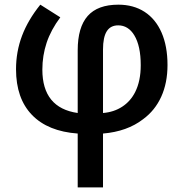

<svg xmlns="http://www.w3.org/2000/svg" viewBox="-20 -570 793 830"><path d="M49.3 -270.5Q49.3 -346.7 75.2 -415.3Q101.1 -483.9 154.3 -549.8L240.7 -495.1Q200.2 -440.9 181.6 -385.3Q163.1 -329.6 163.1 -269Q163.1 -103.5 315.9 -81.5V-352.5Q315.9 -452.1 359.1 -501Q402.3 -549.8 491.7 -549.8Q557.1 -549.8 605 -518.8Q652.8 -487.8 678.5 -429Q704.1 -370.1 704.1 -289.1Q704.1 -211.4 677 -151.9Q649.9 -92.3 598.6 -54.7Q529.8 -1.5 425.3 7.3V240.2H315.9V7.3Q187 -2 118.2 -73.2Q49.3 -144.5 49.3 -270.5ZM564.5 -172.4Q588.4 -220.2 588.4 -288.1Q588.4 -371.6 560.5 -417.5Q547.9 -438.5 530.3 -449.5Q512.7 -460.4 491.2 -460.4Q457.5 -460.4 441.4 -434.6Q425.3 -408.7 425.3 -356V-81.5Q472.7 -85.4 508.5 -108.9Q544.4 -132.3 564.5 -172.4Z"/></svg>

Font: Viking Open Sans Light
Style: Bold
Weight: 600
Foundry: Ascender Corporation
Version: Version 2.001